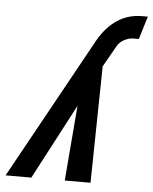

<svg xmlns="http://www.w3.org/2000/svg" viewBox="-74 -518 599 750"><g transform="rotate(5 226.0 -143.0)"><path d="M453.5 -476C416.9 -476 384.3 -466.5 355.8 -447.5C327.3 -428.5 303 -401.3 282.9 -366L-24.1 190H76.9L232.1 -105L207.9 190H308.9L316.6 -267L362.4 -348C368.7 -360 378.1 -369.3 390.5 -376C402.8 -382.7 415.3 -386 428 -386H448L475.5 -476Z"/></g></svg>

Font: Din Kursivschrift
Style: Condensed Italic Polish
Weight: 400
Version: Version 1.07